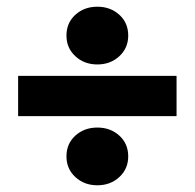

<svg xmlns="http://www.w3.org/2000/svg" viewBox="-20 -616 580 572"><path d="M34 -270V-390H506V-270ZM270 -64Q231 -64 204.5 -88.5Q178 -113 178 -150Q178 -188 204.5 -212Q231 -236 270 -236Q309 -236 335.5 -212Q362 -188 362 -150Q362 -113 335.5 -88.5Q309 -64 270 -64ZM270 -424Q231 -424 204.5 -448.5Q178 -473 178 -510Q178 -548 204.5 -572Q231 -596 270 -596Q309 -596 335.5 -572Q362 -548 362 -510Q362 -473 335.5 -448.5Q309 -424 270 -424Z"/></svg>

Font: Mada Black
Style: Regular
Weight: 900
Designer: Khaled Hosny
Version: Version 1.5